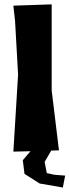

<svg xmlns="http://www.w3.org/2000/svg" viewBox="-20 -684 317 876"><path d="M41 -658.2 48.8 -586.9 62.5 -343.8 41 7.8 119.1 5.9 84 46.9 91.8 109.4 161.1 153.3 247.1 168 266.6 171.9 277.3 117.2 227.5 113.3 193.4 105.5 183.6 54.7 213.9 2.9 249 2 215.8 -271.5V-664.1Z"/></svg>

Font: MaokenAssortedSans-TC
Style: Regular
Weight: 500
Version: Version 0.83